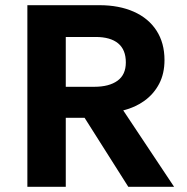

<svg xmlns="http://www.w3.org/2000/svg" viewBox="-20 -720 720 740"><path d="M85.5 0V-700H363Q439 -700 495.8 -674.8Q552.5 -649.5 583.2 -602Q614 -554.5 614 -488.5Q614 -436.5 593.5 -397.2Q573 -358 537.2 -332Q501.5 -306 455 -294.5L651 0H474.5L306 -266H233.5V0ZM233.5 -385.5H343.5Q400.5 -385.5 432.8 -408.8Q465 -432 465 -479.5Q465 -528.5 435.2 -553Q405.5 -577.5 348.5 -577.5H233.5Z"/></svg>

Font: Geologica Roman SemiBold
Style: Regular
Weight: 600
Designer: Sindre Bremnes, Frode Helland
Foundry: Monokrom Skriftforlag AS
Version: Version 1.010;gftools[0.9.28]